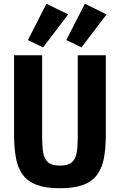

<svg xmlns="http://www.w3.org/2000/svg" viewBox="-20 -993 640 1025"><path d="M205 -698V-256Q205 -212 210.5 -178.5Q216 -145 236 -127Q256 -109 300 -109Q344 -109 364 -127Q384 -145 389.5 -178.5Q395 -212 395 -256V-698H545V-276Q545 -204 535 -150Q525 -96 498.5 -60Q472 -24 424 -6Q376 12 300 12Q224 12 176 -6Q128 -24 101.5 -60Q75 -96 65 -150Q55 -204 55 -276V-698ZM210 -740 129 -779 228 -973 344 -916ZM415 -740 334 -779 433 -973 549 -916Z"/></svg>

Font: Lilex
Style: Regular
Weight: 400
Monospace: yes
Designer: Mike Abbink, Paul van der Laan, Pieter van Rosmalen, Mikhael Khrustik
Foundry: Mikhael Khrustik
Version: Version 2.510